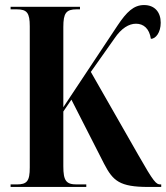

<svg xmlns="http://www.w3.org/2000/svg" viewBox="-20 -741 659 761"><path d="M22 0H322V-10H284C242 -10 231 -25 231 -82V-299L263 -346L393 -91C428 -24 454 0 568 0H619V-10H616C599 -10 590 -18 528 -127L340 -456L434 -589C461 -629 491 -647 519 -647C549 -647 572 -628 578 -587C597 -587 617 -612 617 -651C617 -693 593 -721 551 -721C510 -721 482 -694 446 -640L231 -316V-634C231 -689 242 -704 284 -704H297V-714H22V-704H46C87 -704 98 -690 98 -637V-77C98 -23 87 -10 46 -10H22Z"/></svg>

Font: Noto Serif Display ExtraCondensed
Style: Bold
Weight: 700
Width: 2
Designer: Monotype Design Team
Foundry: Monotype Imaging Inc.
Version: Version 2.009